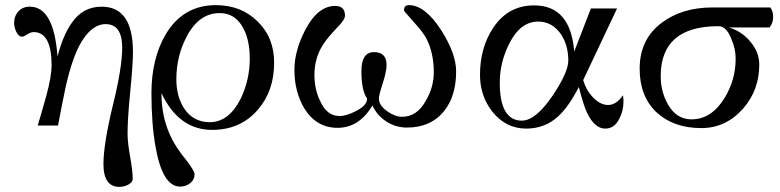

<svg xmlns="http://www.w3.org/2000/svg" viewBox="-20 -490 3037 748"><path d="M498 -287Q498 -241 487 -129Q477 -28 477 31Q477 65 487 121Q497 177 497 206Q497 220 480.5 229Q464 238 445 238Q383 238 383 149Q383 73 419 -77Q456 -226 456 -304Q456 -396 392 -396Q335 -396 291 -316Q259 -256 235 -148Q215 -50 206 -1H127Q132 -17 143.5 -57Q155 -97 161 -119Q181 -194 181 -235Q181 -365 111 -365Q100 -365 86 -356Q72 -347 67 -347Q52 -347 43 -367Q35 -385 35 -400Q35 -428 52 -446Q69 -464 96 -464Q190 -464 204 -270Q226 -354 259 -400Q302 -464 376 -464Q498 -464 498 -287Z M1048 -246Q1048 -135 984 -62Q917 16 806 16Q677 16 609 -127Q609 -38 642 35Q662 81 705 133Q738 176 738 189Q738 210 721 223.5Q704 237 682 237Q613 237 586 82Q570 -7 570 -127Q570 -262 626 -357Q694 -470 821 -470Q919 -470 983 -407Q1048 -344 1048 -246ZM953 -261Q953 -332 929 -378Q898 -439 836 -439Q755 -439 707 -347Q667 -271 667 -181Q667 -115 697 -68Q733 -14 797 -14Q871 -14 917 -104Q953 -178 953 -261Z M1757 -212Q1757 -116 1710 -57Q1658 7 1565 7Q1522 7 1485.5 -16.5Q1449 -40 1431 -79Q1379 8 1295 8Q1213 8 1166 -67Q1127 -132 1127 -218Q1127 -292 1169 -373Q1218 -467 1286 -467Q1324 -467 1324 -429Q1324 -413 1293 -382Q1252 -339 1236 -312Q1205 -262 1205 -198Q1205 -142 1227 -97Q1253 -38 1303 -38Q1330 -38 1368 -58Q1411 -80 1410 -106Q1388 -138 1388 -213Q1388 -287 1437 -287Q1486 -287 1486 -237Q1486 -212 1471 -165Q1456 -119 1456 -106Q1456 -80 1488 -57Q1519 -35 1546 -35Q1604 -35 1638 -96Q1670 -149 1670 -209Q1670 -285 1640 -342Q1627 -365 1601 -394Q1562 -439 1558 -443Q1554 -447 1554 -450Q1554 -470 1573 -470Q1636 -470 1699 -372Q1757 -281 1757 -212Z M2409 -95Q2409 -57 2392 -26Q2373 11 2338 11Q2296 11 2267 -51Q2255 -74 2235 -151Q2196 -75 2155 -37Q2103 11 2030 11Q1951 11 1898 -55Q1850 -117 1850 -198Q1850 -304 1901 -381Q1959 -469 2061 -469Q2203 -469 2217 -289L2282 -457H2384L2252 -178Q2263 -140 2287 -114Q2317 -81 2349 -81Q2381 -81 2407 -119Q2409 -105 2409 -95ZM2194 -254Q2194 -313 2166 -356Q2131 -406 2077 -406Q2006 -406 1963 -318Q1927 -246 1927 -168Q1927 -20 2013 -20Q2067 -20 2134 -119Q2194 -209 2194 -254Z M2992 -424Q2992 -400 2978 -383H2819Q2869 -369 2903 -328Q2938 -287 2938 -238Q2938 -139 2875 -67Q2808 9 2712 9Q2604 9 2537 -53Q2472 -115 2472 -222Q2472 -338 2559 -402Q2638 -461 2756 -461H2981Q2992 -447 2992 -424ZM2846 -261Q2846 -300 2830 -336Q2811 -388 2779 -388Q2554 -388 2554 -193Q2554 -132 2583 -82Q2616 -25 2674 -25Q2751 -25 2802 -107Q2846 -178 2846 -261Z"/></svg>

Font: GFS Didot
Style: Regular
Weight: 400
Designer: Takis Katsoulidis and George D. Matthiopoulos
Foundry: Takis Katsoulidis and George D. Matthiopoulos
Version: Version 1.0